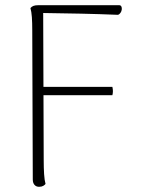

<svg xmlns="http://www.w3.org/2000/svg" viewBox="-20 -709 548 738"><path d="M130 9Q119 9 112.5 1.5Q106 -6 106 -19L104 -592Q104 -622 102.5 -643Q101 -664 97 -678Q102 -684 109 -686.5Q116 -689 127 -689H438Q444 -689 446.5 -684Q449 -679 448 -672Q447 -665 443 -659.5Q439 -654 434 -652Q361 -655 291.5 -656.5Q222 -658 146 -659L148 -94Q148 -64 149.5 -40Q151 -16 155 -2Q152 2 146 5.5Q140 9 130 9ZM139 -343V-375H412Q414 -366 414 -358.5Q414 -351 412 -343Z"/></svg>

Font: Arima Thin ExtraLight
Style: Regular
Weight: 250
Version: Version 1.100